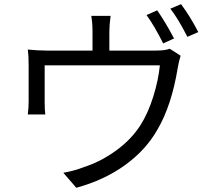

<svg xmlns="http://www.w3.org/2000/svg" viewBox="-20 -846 1017 913"><path d="M727.5 -796.9Q767.6 -739.3 807.6 -663.1L755.9 -639.6Q713.9 -723.6 676.8 -774.4ZM112.3 -301.8Q116.2 -335 116.2 -363.3V-535.2Q116.2 -582 112.3 -610.4Q159.2 -605.5 203.1 -605.5H419.9V-697.3Q419.9 -734.4 414.1 -770.5H505.9Q500 -725.6 500 -697.3V-605.5H720.7Q765.6 -605.5 787.1 -614.3L838.9 -581.1Q831.1 -557.6 825.2 -523.4Q795.9 -343.8 728.5 -229.5Q673.8 -132.8 574.7 -61Q475.6 10.7 342.8 46.9L281.2 -24.4Q335.9 -34.2 379.9 -51.8Q457 -76.2 530.3 -128.9Q603.5 -181.6 647.5 -250Q684.6 -308.6 709 -387.2Q733.4 -465.8 740.2 -535.2H192.4V-359.4Q192.4 -324.2 195.3 -301.8ZM790 -804.7 840.8 -826.2Q884.8 -767.6 922.9 -693.4L871.1 -670.9Q826.2 -758.8 790 -804.7Z"/></svg>

Font: Min Sans
Style: Regular
Weight: 400
Designer: Jinseong-Kim, NotoSansCJK, Nunito
Foundry: Jinseong-Kim
Version: Version 1.400;Glyphs 3.1.2 (3151)